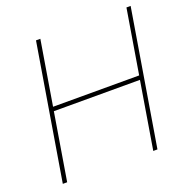

<svg xmlns="http://www.w3.org/2000/svg" viewBox="-129 -849 946 970"><g transform="rotate(-20 343.5 -364.0)"><path d="M45.9 0 166.5 -727.5H189.9L132.8 -382.8H595.7L652.8 -727.5H675.3L554.7 0H532.2L591.8 -360.4H128.9L69.3 0Z"/></g></svg>

Font: Inter 28pt Thin
Style: Italic
Weight: 250
Italic angle: -9.3988°
Designer: Rasmus Andersson
Foundry: rsms
Version: Version 4.001;git-66647c0bb